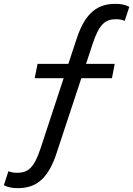

<svg xmlns="http://www.w3.org/2000/svg" viewBox="-33 -762 690 994"><path d="M564.5 -742C480 -742 410.5 -705.5 363.5 -560.5L321 -431.5H161.5L146.5 -357H296.5L178 3C143.5 109.5 110.5 132.5 55.5 132.5C37.5 132.5 25 130 10.5 124.5L-13 197C8 208 31 212 59 212C143.5 212 213 175.5 260 30.5L388 -357H546.5L561 -431.5H412.5L446 -533C480.5 -639 513 -662.5 568 -662.5C586 -662.5 598.5 -660 612.5 -654L636.5 -726.5C615.5 -738 592.5 -742 564.5 -742Z"/></svg>

Font: Monaspace Krypton
Style: Italic
Weight: 400
Italic angle: -11°
Designer: Riley Cran & the Lettermatic Team
Foundry: Lettermatic
Version: Version 1.101 (Monaspace Krypton)